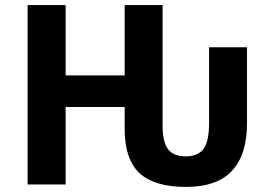

<svg xmlns="http://www.w3.org/2000/svg" viewBox="-20 -734 1088 764"><path d="M89.8 0V-713.9H241.2V-434.1H476.1V-713.9H627V-233.9Q627 -170.4 648.4 -140.6Q669.9 -111.8 719.2 -111.8Q767.6 -111.8 790 -141.6Q812 -172.4 812 -245.1V-545.9H962.9V-243.2Q962.9 -118.7 903.3 -54.7Q844.7 9.8 719.2 9.8Q595.2 9.8 535.2 -44.9Q476.1 -100.6 476.1 -220.2V-308.1H241.2V0Z"/></svg>

Font: Droid Sans Thai
Style: Bold
Weight: 700
Designer: Steve Matteson
Foundry: Ascender Corporation
Version: Version 1.00